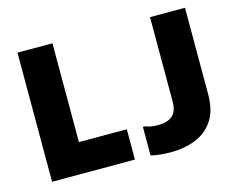

<svg xmlns="http://www.w3.org/2000/svg" viewBox="-101 -871 1274 1034"><g transform="rotate(-15 536.0 -354.0)"><path d="M72 0V-720H267V-169H534V0ZM621 -159H633Q647 -153 663.5 -150Q680 -147 701 -147Q756 -147 783.5 -171Q811 -195 811 -250V-720H1006V-238Q1006 -148 969.5 -93Q933 -38 871 -13Q809 12 731 12Q702 12 672 9Q642 6 621 0Z"/></g></svg>

Font: Kufam ExtraBold
Style: Regular
Weight: 800
Designer: Wael Morcos, Artur Schmal
Foundry: Original Type
Version: Version 1.300; ttfautohint (v1.8.3)